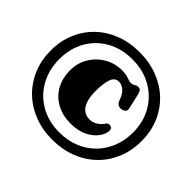

<svg xmlns="http://www.w3.org/2000/svg" viewBox="-193 -1017 1331 1331"><g transform="rotate(45 472.0 -352.0)"><path d="M472 77Q374.5 77 293.2 45Q212 13 152.5 -45Q93 -103 60.2 -181.8Q27.5 -260.5 27.5 -354Q27.5 -447 60.2 -525Q93 -603 152.5 -660.5Q212 -718 293.2 -749.5Q374.5 -781 472 -781Q569.5 -781 651 -749.5Q732.5 -718 792.2 -660.8Q852 -603.5 884.8 -525.2Q917.5 -447 917.5 -354Q917.5 -260 884.8 -181.2Q852 -102.5 792.2 -44.5Q732.5 13.5 651 45.2Q569.5 77 472 77ZM472 6.5Q551.5 6.5 617.8 -20.2Q684 -47 732.2 -95.5Q780.5 -144 807 -210Q833.5 -276 833.5 -354Q833.5 -457.5 787.2 -538Q741 -618.5 659.5 -664.5Q578 -710.5 472 -710.5Q365.5 -710.5 284.2 -664.5Q203 -618.5 157.5 -538Q112 -457.5 112 -354Q112 -249.5 157.5 -168Q203 -86.5 284.2 -40Q365.5 6.5 472 6.5ZM709.5 -249Q708.5 -213.5 681.2 -177Q654 -140.5 603.8 -116.2Q553.5 -92 483.5 -92Q404 -92 344.8 -124.5Q285.5 -157 252.5 -215.2Q219.5 -273.5 219.5 -351Q219.5 -423.5 254.2 -481.2Q289 -539 347.2 -572.5Q405.5 -606 476.5 -606Q506.5 -606 523.8 -601.2Q541 -596.5 552.8 -591.5Q564.5 -586.5 577 -586.5Q596 -586.5 608.5 -595.2Q621 -604 634.5 -604Q651 -604 657.8 -596Q664.5 -588 670 -569.5L696.5 -453Q701 -437 691.2 -426.2Q681.5 -415.5 664.5 -412.5Q647.5 -409 633.5 -415.2Q619.5 -421.5 612 -439.5Q591 -496.5 565.8 -515.8Q540.5 -535 516.5 -535Q475.5 -535 460.8 -491.5Q446 -448 446 -375.5Q446 -290 474.8 -247.5Q503.5 -205 555 -205Q583.5 -205 608.5 -219.5Q633.5 -234 654 -261Q662.5 -275.5 672.8 -277.2Q683 -279 691 -276Q709.5 -270.5 709.5 -249Z"/></g></svg>

Font: Fraunces 9pt S050 Black
Style: Regular
Weight: 900
Version: Version 1.000; ttfautohint (v1.8.3)